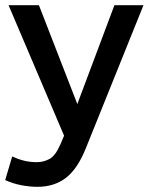

<svg xmlns="http://www.w3.org/2000/svg" viewBox="-39 -520 573 740"><path d="M106 200Q74 200 41.5 193.5Q9 187 -19 174L8 83Q29 93 52.5 99Q76 105 103 105Q129 105 152 92.5Q175 80 194 36L208 3L-6 -500H111L259 -119L402 -500H514L292 51Q260 131 215 165.5Q170 200 106 200Z"/></svg>

Font: Prodigy Sans Medium
Style: Regular
Weight: 500
Designer: Wei Huang
Foundry: Wei Huang
Version: Version 1.003; ttfautohint (v1.8.3)